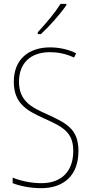

<svg xmlns="http://www.w3.org/2000/svg" viewBox="-20 -971 475 1001"><path d="M326 -944V-951H296C264 -901 222 -852 177 -803V-793H193C236 -832 293 -896 326 -944ZM389 -184C389 -299 326 -329 224 -376C145 -411 79 -444 79 -545C79 -644 142 -699 240 -699C275 -699 320 -693 366 -671L377 -693C341 -712 291 -724 241 -724C131 -724 52 -663 52 -545C52 -429 123 -393 211 -353C310 -309 362 -280 362 -184C362 -77 300 -16 196 -16C142 -16 87 -28 46 -45V-16C88 0 141 10 195 10C313 10 389 -57 389 -184Z"/></svg>

Font: Noto Sans Ethiopic Condensed Thin
Style: Regular
Weight: 100
Width: 3
Designer: Monotype Design Team
Foundry: Monotype Imaging Inc.
Version: Version 2.102